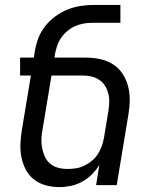

<svg xmlns="http://www.w3.org/2000/svg" viewBox="-20 -755 640 783"><path d="M222 8Q193 8 166 0.5Q139 -7 118 -23.5Q97 -40 84.5 -64.5Q72 -89 67 -116Q62 -143 63.5 -172Q65 -201 70 -230L106 -447H62V-520H118L122 -545Q126 -572 136 -598.5Q146 -625 164 -648Q182 -671 206 -688.5Q230 -706 256.5 -716.5Q283 -727 310.5 -731Q338 -735 365 -735H471V-662H353Q336 -662 318.5 -658.5Q301 -655 284.5 -647.5Q268 -640 253.5 -627.5Q239 -615 228.5 -599.5Q218 -584 212.5 -567Q207 -550 204 -533L202 -520H330Q360 -520 388 -514Q416 -508 439.5 -493.5Q463 -479 478.5 -456Q494 -433 501.5 -406Q509 -379 509 -349.5Q509 -320 504 -290L456 0H372L385 -83Q373 -62 355 -44Q337 -26 315 -14Q293 -2 269 3Q245 8 222 8ZM255 -66Q272 -66 289 -68.5Q306 -71 323 -79Q340 -87 354.5 -99Q369 -111 379 -126.5Q389 -142 395 -159Q401 -176 404 -193L422 -302Q425 -321 425.5 -339Q426 -357 421.5 -374Q417 -391 408 -405.5Q399 -420 384.5 -429.5Q370 -439 353 -443Q336 -447 318 -447H190L154 -230Q150 -210 149 -190.5Q148 -171 151.5 -152.5Q155 -134 162.5 -117Q170 -100 184 -88Q198 -76 216.5 -71Q235 -66 255 -66Z"/></svg>

Font: Iosevka Extended Oblique
Style: Regular
Weight: 400
Width: 7
Italic angle: -9°
Monospace: yes
Designer: Belleve Invis
Foundry: Belleve Invis
Version: Version 32.0.1; ttfautohint (v1.8.4)